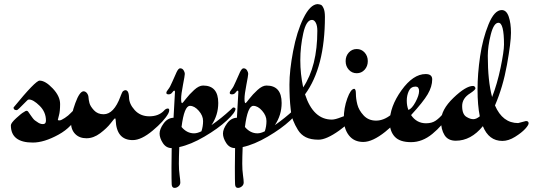

<svg xmlns="http://www.w3.org/2000/svg" viewBox="-20 -651 2597 936"><path d="M325 -100 336 -111Q343 -118 350 -118Q362 -118 362 -104Q362 -99 361 -96Q335 -33 265 5.5Q195 44 140 44Q33 44 33 -40Q33 -51 59 -75Q85 -99 97 -105Q105 -111 109.5 -111Q114 -111 117 -107Q120 -103 124 -97Q128 -91 131 -87Q134 -83 139 -76Q144 -69 149.5 -64.5Q155 -60 162 -56Q175 -46 189.5 -46Q204 -46 204 -63Q204 -105 173 -135.5Q142 -166 121 -166Q116 -166 111 -160L74 -123Q65 -114 61 -114Q46 -114 46 -127Q153 -258 173 -258Q201 -258 237 -220Q273 -182 273 -144Q273 -108 267.5 -89Q262 -70 262 -67Q262 -64 270 -64Q278 -64 296 -76Q314 -88 325 -100Z M800 -97Q780 -61 724.5 -14.5Q669 32 627 32Q548 32 544 -65Q544 -74 540 -74Q538 -74 519.5 -50Q501 -26 468.5 -1.5Q436 23 401.5 23Q367 23 346.5 2Q326 -19 326 -54.5Q326 -90 347 -148Q368 -206 388 -206Q398 -205 404.5 -196Q411 -187 411.5 -176Q412 -165 416 -149Q420 -133 438 -113.5Q456 -94 485 -94Q535 -94 567 -180Q567 -181 569 -185.5Q571 -190 572 -192.5Q573 -195 575 -199.5Q577 -204 579 -206Q593 -217 602 -206Q608 -198 609 -177Q609 -145 636.5 -114.5Q664 -84 708 -84Q752 -84 778 -110Q788 -122 798 -122Q805 -122 805 -114Q805 -106 800 -97Z M906 -135Q878 -135 865 -32Q891 -1 926 -1Q942 -1 962 -11Q970 -35 970 -61Q970 -87 949 -111Q928 -135 906 -135ZM826 -77 833 -203Q833 -209 829.5 -209Q826 -209 819.5 -200Q813 -191 802 -191Q791 -191 791 -198Q791 -205 800 -215.5Q809 -226 820.5 -253.5Q832 -281 841 -299.5Q850 -318 858 -318Q869 -318 875 -308.5Q881 -299 881 -291Q881 -283 872 -237Q863 -191 863 -169.5Q863 -148 868 -148Q870 -148 886.5 -169.5Q903 -191 926.5 -212.5Q950 -234 970 -234Q1044 -234 1044 -149Q1044 -90 1011 -41Q1061 -76 1102 -114L1116 -127Q1128 -127 1128 -120Q1128 -103 1085.5 -63.5Q1043 -24 976.5 15Q910 54 854 66Q852 116 852 147Q852 178 855.5 202.5Q859 227 859 238.5Q859 250 850 257.5Q841 265 831 265Q818 265 817 248Q816 231 816 165Q816 99 817 71Q790 71 774 46.5Q758 22 758 0Q758 -22 777.5 -49Q797 -76 826 -77Z M1215 -135Q1187 -135 1174 -32Q1200 -1 1235 -1Q1251 -1 1271 -11Q1279 -35 1279 -61Q1279 -87 1258 -111Q1237 -135 1215 -135ZM1135 -77 1142 -203Q1142 -209 1138.5 -209Q1135 -209 1128.5 -200Q1122 -191 1111 -191Q1100 -191 1100 -198Q1100 -205 1109 -215.5Q1118 -226 1129.5 -253.5Q1141 -281 1150 -299.5Q1159 -318 1167 -318Q1178 -318 1184 -308.5Q1190 -299 1190 -291Q1190 -283 1181 -237Q1172 -191 1172 -169.5Q1172 -148 1177 -148Q1179 -148 1195.5 -169.5Q1212 -191 1235.5 -212.5Q1259 -234 1279 -234Q1353 -234 1353 -149Q1353 -90 1320 -41Q1370 -76 1411 -114L1425 -127Q1437 -127 1437 -120Q1437 -103 1394.5 -63.5Q1352 -24 1285.5 15Q1219 54 1163 66Q1161 116 1161 147Q1161 178 1164.5 202.5Q1168 227 1168 238.5Q1168 250 1159 257.5Q1150 265 1140 265Q1127 265 1126 248Q1125 231 1125 165Q1125 99 1126 71Q1099 71 1083 46.5Q1067 22 1067 0Q1067 -22 1086.5 -49Q1106 -76 1135 -77Z M1458 -225Q1527 -328 1527 -501Q1527 -526 1519.5 -540Q1512 -554 1501 -554Q1473 -554 1458.5 -489Q1444 -424 1444 -357Q1444 -290 1458 -225ZM1598 -68Q1614 -68 1644 -80Q1674 -92 1685 -92Q1696 -92 1696 -82Q1696 -59 1633.5 -14.5Q1571 30 1533 30Q1495 30 1471 18Q1447 6 1432.5 -17.5Q1418 -41 1409 -64Q1400 -87 1397 -120Q1391 -171 1391 -239Q1391 -307 1409 -402Q1427 -497 1459.5 -563Q1492 -629 1528 -631Q1538 -630 1544.5 -627.5Q1551 -625 1557.5 -610.5Q1564 -596 1564 -569Q1564 -323 1467 -191Q1507 -68 1598 -68Z M1680.5 -311Q1665 -328 1665 -353Q1665 -378 1680.5 -395Q1696 -412 1719 -412Q1742 -412 1757.5 -395Q1773 -378 1773 -353Q1773 -328 1757.5 -311Q1742 -294 1719 -294Q1696 -294 1680.5 -311ZM1888 -93Q1898 -101 1906 -101Q1920 -101 1920 -83Q1920 -58 1858 -8.5Q1796 41 1751 41Q1706 41 1681 9Q1656 -23 1656 -73.5Q1656 -124 1673 -171Q1690 -218 1707 -218Q1715 -217 1715 -193.5Q1715 -170 1722 -142Q1729 -114 1752.5 -88.5Q1776 -63 1813.5 -63Q1851 -63 1888 -93Z M2007 -229Q1983 -229 1973 -207.5Q1963 -186 1963 -160.5Q1963 -135 1971 -115Q1988 -121 2005.5 -153.5Q2023 -186 2023 -207Q2023 -228 2007 -229ZM2057 -50Q2085 -50 2103.5 -62.5Q2122 -75 2138.5 -95Q2155 -115 2164.5 -115Q2174 -115 2174 -106Q2174 -100 2170 -92Q2137 -39 2088 1.5Q2039 42 1984 42Q1929 42 1904.5 15.5Q1880 -11 1880 -55Q1880 -131 1937 -210.5Q1994 -290 2055 -290Q2087 -290 2087 -264Q2087 -229 2065 -191.5Q2043 -154 1984 -90Q2011 -50 2057 -50Z M2358 -379Q2358 -256 2379 -178Q2404 -242 2420.5 -321.5Q2437 -401 2437 -434Q2437 -540 2410 -540Q2387 -540 2372.5 -482.5Q2358 -425 2358 -379ZM2506 -51 2544 -61Q2557 -61 2557 -50Q2557 -41 2540 -22.5Q2523 -4 2491 16Q2459 36 2429 36Q2363 36 2334 -36Q2276 35 2202 35Q2164 35 2147 7.5Q2130 -20 2130 -61Q2130 -116 2190.5 -174Q2251 -232 2286 -232Q2295 -232 2298 -221Q2298 -213 2272 -196Q2233 -172 2233 -134Q2233 -92 2256 -80Q2273 -70 2287.5 -70Q2302 -70 2319 -84Q2308 -138 2308 -214.5Q2308 -291 2320.5 -376.5Q2333 -462 2361.5 -532Q2390 -602 2426 -602Q2449 -602 2460 -570Q2471 -538 2471 -491Q2471 -444 2451.5 -335.5Q2432 -227 2393 -137Q2430 -51 2506 -51Z"/></svg>

Font: Dr Sugiyama
Style: Regular
Weight: 400
Designer: Alejandro Paul
Foundry: Alejandro Paul
Version: Version 1.000